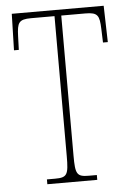

<svg xmlns="http://www.w3.org/2000/svg" viewBox="-52 -753 540 793"><g transform="rotate(-5 218.0 -357.0)"><path d="M112 0H319V-20H286C236 -20 230 -31 230 -108V-689H330C382 -689 388 -675 390 -620L392 -563H412L408 -714H27L23 -563H43L45 -620C47 -675 53 -689 105 -689H202V-108C202 -31 196 -20 146 -20H112Z"/></g></svg>

Font: Noto Serif Sinhala ExtraCondensed Thin
Style: Regular
Weight: 100
Width: 2
Designer: Jelle Bosma - Monotype Design Team
Foundry: Monotype Imaging Inc.
Version: Version 2.007